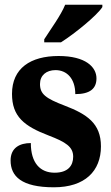

<svg xmlns="http://www.w3.org/2000/svg" viewBox="-20 -786 473 816"><path d="M168 -619V-606H239C299 -644 393 -721 415 -756V-766H257C239 -721 194 -660 168 -619ZM209 10C341 10 409 -59 409 -164C409 -262 349 -301 255 -337C174 -368 150 -386 150 -429C150 -466 177 -488 216 -488C264 -488 300 -452 300 -386C362 -386 390 -409 390 -453C390 -501 344 -548 229 -548C110 -548 31 -496 31 -387C31 -291 82 -250 187 -210C260 -182 291 -162 291 -120C291 -82 269 -52 212 -52C151 -52 111 -93 111 -178C64 -178 25 -158 25 -104C25 -37 71 10 209 10Z"/></svg>

Font: Noto Serif Myanmar Condensed ExtraBold
Style: Regular
Weight: 800
Width: 3
Designer: Ben Mitchell and the Monotype Design Team
Foundry: Monotype Imaging Inc.
Version: Version 2.106